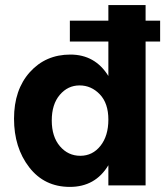

<svg xmlns="http://www.w3.org/2000/svg" viewBox="-20 -727 651 753"><path d="M551 0H405V-79Q354 6 254 6Q154 6 94.5 -71Q35 -148 35 -261.5Q35 -375 97 -444Q159 -513 256 -513Q353 -513 405 -429V-564H254V-646H405V-707H551V-646H608V-564H551ZM292 -392Q246 -392 214.5 -355Q183 -318 183 -254.5Q183 -191 215 -153.5Q247 -116 295 -116Q343 -116 374 -155Q405 -194 405 -258Q405 -322 371.5 -357Q338 -392 292 -392Z"/></svg>

Font: Hind Madurai
Style: Bold
Weight: 700
Designer: Jyotish Sonowal
Foundry: Indian Type Foundry
Version: Version 0.702;PS 1.0;hotconv 1.0.81;makeotf.lib2.5.63406